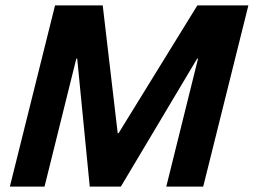

<svg xmlns="http://www.w3.org/2000/svg" viewBox="-20 -695 945 715"><path d="M16.7 0 185 -675H362.5L418.3 -199.2H421.7L715 -675H905L736.7 0H599.2L717.5 -476.7H714.2L430 0H314.2L267.5 -476.7H264.2L145.8 0Z"/></svg>

Font: Funnel Sans Light
Style: Bold Italic
Weight: 700
Italic angle: -14.036°
Version: Version 1.000